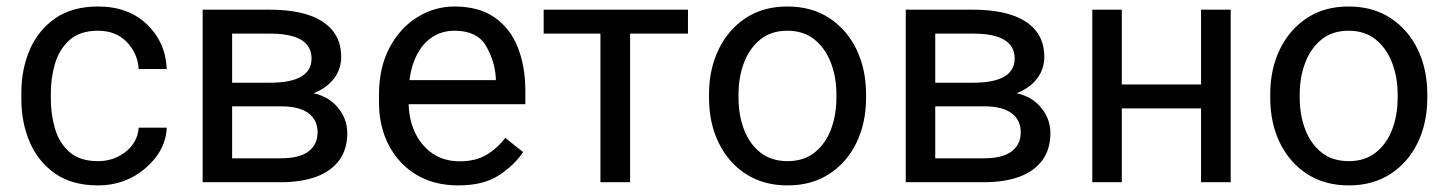

<svg xmlns="http://www.w3.org/2000/svg" viewBox="-20 -558 4436 588"><path d="M280.3 -64.5Q328.6 -64.5 365 -93.3Q401.4 -122.1 404.8 -167H490.7Q487.3 -96.2 425.8 -43.2Q364.3 9.8 280.3 9.8Q200.7 9.8 148.7 -26.6Q96.7 -63 71 -123Q45.4 -183.1 45.4 -253.9V-274.4Q45.4 -345.2 71 -405.3Q96.7 -465.3 148.9 -501.7Q201.2 -538.1 280.3 -538.1Q373 -538.1 430.2 -483.2Q487.3 -428.2 490.7 -346.7H404.8Q401.4 -395.5 367.9 -429.7Q334.5 -463.9 280.3 -463.9Q224.6 -463.9 193.1 -435.5Q161.6 -407.2 148.7 -363.8Q135.7 -320.3 135.7 -274.4V-253.9Q135.7 -207.5 148.4 -164.1Q161.1 -120.6 192.6 -92.5Q224.1 -64.5 280.3 -64.5Z M840.3 -232.4H667L666 -304.7H807.6Q870.1 -304.7 902.1 -323.2Q934.1 -341.8 934.1 -378.9Q934.1 -404.3 919.7 -421.4Q905.3 -438.5 877 -446.8Q848.6 -455.1 806.6 -455.1H690.9V0H600.6V-528.3H806.6Q874 -528.3 922.9 -512.7Q971.7 -497.1 998.3 -464.8Q1024.9 -432.6 1024.9 -383.3Q1024.9 -351.1 1007.6 -324.2Q990.2 -297.4 957 -280Q923.8 -262.7 875.5 -259.3ZM840.3 0H634.3L679.2 -73.2H840.3Q896.5 -73.2 924.6 -94.2Q952.6 -115.2 952.6 -152.8Q952.6 -190.4 924.6 -211.4Q896.5 -232.4 840.3 -232.4H703.1L704.1 -304.7H875.5L908.2 -277.3Q973.6 -272.5 1008.5 -235.6Q1043.5 -198.7 1043.5 -150.4Q1043.5 -100.6 1018.8 -67.1Q994.1 -33.7 948.7 -16.8Q903.3 0 840.3 0Z M1383.3 9.8Q1309.6 9.8 1255.1 -22.9Q1200.7 -55.7 1170.7 -113.3Q1140.6 -170.9 1140.6 -245.6V-266.1Q1140.6 -352.5 1173.6 -413.3Q1206.5 -474.1 1259.3 -506.1Q1312 -538.1 1371.6 -538.1Q1447.3 -538.1 1495.4 -504.2Q1543.5 -470.2 1566.2 -411.9Q1588.9 -353.5 1588.9 -279.3V-238.8H1194.3V-312.5H1498.5V-319.3Q1495.1 -372.1 1468 -418Q1440.9 -463.9 1371.6 -463.9Q1330.6 -463.9 1298.8 -440.9Q1267.1 -418 1249.3 -373.8Q1231.4 -329.6 1231.4 -266.1V-245.6Q1231.4 -195.3 1250 -154.3Q1268.6 -113.3 1303.7 -88.6Q1338.9 -64 1388.2 -64Q1436 -64 1469.2 -83.5Q1502.4 -103 1527.3 -135.7L1582 -92.3Q1556.2 -53.2 1508.8 -21.7Q1461.4 9.8 1383.3 9.8Z M1909.7 -528.3V0H1818.8V-528.3ZM2086.9 -528.3V-455.1H1645V-528.3Z M2151.4 -258.3V-269.5Q2151.4 -345.7 2180.7 -406.5Q2210 -467.3 2263.7 -502.7Q2317.4 -538.1 2391.1 -538.1Q2465.8 -538.1 2519.8 -502.7Q2573.7 -467.3 2603 -406.5Q2632.3 -345.7 2632.3 -269.5V-258.3Q2632.3 -181.6 2603 -121.1Q2573.7 -60.5 2519.8 -25.4Q2465.8 9.8 2392.1 9.8Q2317.9 9.8 2263.9 -25.4Q2210 -60.5 2180.7 -121.1Q2151.4 -181.6 2151.4 -258.3ZM2241.7 -269.5V-258.3Q2241.7 -206.1 2258.3 -161.9Q2274.9 -117.7 2308.3 -91.1Q2341.8 -64.5 2392.1 -64.5Q2441.4 -64.5 2474.9 -91.1Q2508.3 -117.7 2524.9 -161.9Q2541.5 -206.1 2541.5 -258.3V-269.5Q2541.5 -321.3 2524.7 -365.5Q2507.8 -409.7 2474.6 -436.8Q2441.4 -463.9 2391.1 -463.9Q2341.3 -463.9 2308.1 -436.8Q2274.9 -409.7 2258.3 -365.5Q2241.7 -321.3 2241.7 -269.5Z M2993.7 -232.4H2820.3L2819.3 -304.7H2960.9Q3023.4 -304.7 3055.4 -323.2Q3087.4 -341.8 3087.4 -378.9Q3087.4 -404.3 3073 -421.4Q3058.6 -438.5 3030.3 -446.8Q3002 -455.1 2960 -455.1H2844.2V0H2753.9V-528.3H2960Q3027.3 -528.3 3076.2 -512.7Q3125 -497.1 3151.6 -464.8Q3178.2 -432.6 3178.2 -383.3Q3178.2 -351.1 3160.9 -324.2Q3143.6 -297.4 3110.4 -280Q3077.1 -262.7 3028.8 -259.3ZM2993.7 0H2787.6L2832.5 -73.2H2993.7Q3049.8 -73.2 3077.9 -94.2Q3106 -115.2 3106 -152.8Q3106 -190.4 3077.9 -211.4Q3049.8 -232.4 2993.7 -232.4H2856.4L2857.4 -304.7H3028.8L3061.5 -277.3Q3127 -272.5 3161.9 -235.6Q3196.8 -198.7 3196.8 -150.4Q3196.8 -100.6 3172.1 -67.1Q3147.5 -33.7 3102.1 -16.8Q3056.6 0 2993.7 0Z M3675.8 -299.3V-226.1H3396.5V-299.3ZM3415.5 -528.3V0H3325.2V-528.3ZM3749 -528.3V0H3658.2V-528.3Z M3870.1 -258.3V-269.5Q3870.1 -345.7 3899.4 -406.5Q3928.7 -467.3 3982.4 -502.7Q4036.1 -538.1 4109.9 -538.1Q4184.6 -538.1 4238.5 -502.7Q4292.5 -467.3 4321.8 -406.5Q4351.1 -345.7 4351.1 -269.5V-258.3Q4351.1 -181.6 4321.8 -121.1Q4292.5 -60.5 4238.5 -25.4Q4184.6 9.8 4110.8 9.8Q4036.6 9.8 3982.7 -25.4Q3928.7 -60.5 3899.4 -121.1Q3870.1 -181.6 3870.1 -258.3ZM3960.4 -269.5V-258.3Q3960.4 -206.1 3977.1 -161.9Q3993.7 -117.7 4027.1 -91.1Q4060.5 -64.5 4110.8 -64.5Q4160.2 -64.5 4193.6 -91.1Q4227.1 -117.7 4243.7 -161.9Q4260.3 -206.1 4260.3 -258.3V-269.5Q4260.3 -321.3 4243.4 -365.5Q4226.6 -409.7 4193.4 -436.8Q4160.2 -463.9 4109.9 -463.9Q4060.1 -463.9 4026.9 -436.8Q3993.7 -409.7 3977.1 -365.5Q3960.4 -321.3 3960.4 -269.5Z"/></svg>

Font: RobotoDEMO
Style: Regular
Weight: 400
Designer: Christian Robertson
Foundry: Google
Version: Version 2.136